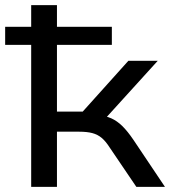

<svg xmlns="http://www.w3.org/2000/svg" viewBox="-23 -725 664 745"><path d="M98 0V-551H-3V-621H98V-705H198V-621H411V-551H198V-292H298L475 -489H589L372 -250L354 -279Q386 -276 408.5 -266Q431 -256 451.5 -236Q472 -216 495 -182L617 0H506L403 -152Q387 -177 371.5 -190Q356 -203 335.5 -208.5Q315 -214 284 -214H198V0Z"/></svg>

Font: Nunito Sans 10pt SemiExpanded Medium
Style: Regular
Weight: 500
Width: 6
Designer: Vernon Adams
Foundry: Vernon Adams
Version: Version 3.101;gftools[0.9.27]